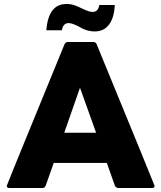

<svg xmlns="http://www.w3.org/2000/svg" viewBox="-20 -945 810 965"><path d="M463 -278 382 -504 303 -278ZM743 0H575Q562 0 557 -13L517 -126H250L210 -13Q206 0 192 0H28Q14 0 14 -11Q14 -15 304 -722Q310 -734 322 -734H448Q462 -734 466 -722Q757 -14 757 -11Q757 0 743 0ZM457 -787Q415 -787 375 -812Q342 -829 325 -829Q297 -829 291 -793H213Q223 -925 314 -925Q335 -925 353 -919Q371 -913 395 -901Q428 -885 445 -885Q474 -885 479 -920H557Q554 -856 528 -821.5Q502 -787 457 -787Z"/></svg>

Font: YamahaIndonesia935. App XBold
Style: Regular
Weight: 800
Designer: Dalton Maag Ltd
Foundry: Dalton Maag Ltd
Version: Version 1.002; January 01, 2024; Regular/Italic